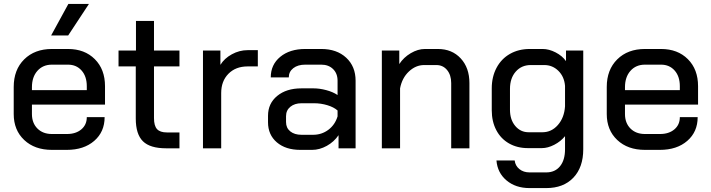

<svg xmlns="http://www.w3.org/2000/svg" viewBox="-20 -757 3628 980"><path d="M50 -175V-313Q50 -401 103.5 -454Q157 -507 245 -507H327Q412 -507 464 -455Q516 -403 516 -317V-223H143V-175Q143 -129 171 -101Q199 -73 245 -73H322Q367 -73 395 -96.5Q423 -120 423 -159H514Q514 -84 461 -38Q408 8 321 8H245Q157 8 103.5 -42.5Q50 -93 50 -175ZM423 -297V-317Q423 -367 396.5 -397Q370 -427 327 -427H245Q199 -427 171 -395.5Q143 -364 143 -312V-297ZM329 -737H434L328 -576H241Z M673 -152V-418H585V-499H674V-650H766V-499H896V-418H766V-154Q766 -115 781.5 -98Q797 -81 832 -81H896V0H828Q746 0 709.5 -36Q673 -72 673 -152Z M1016 -499H1105V-426Q1125 -459 1163.5 -480Q1202 -501 1244 -501H1296V-418H1244Q1183 -418 1146 -380.5Q1109 -343 1109 -282V0H1016Z M1348 -133V-166Q1348 -229 1395 -267.5Q1442 -306 1518 -306H1581Q1611 -306 1645 -297Q1679 -288 1703 -272V-345Q1703 -382 1680 -404.5Q1657 -427 1620 -427H1538Q1500 -427 1477 -409Q1454 -391 1454 -362H1362Q1362 -427 1410.5 -467Q1459 -507 1538 -507H1620Q1699 -507 1747 -462.5Q1795 -418 1795 -345V0H1708V-67Q1685 -33 1648 -12.5Q1611 8 1573 8H1513Q1438 8 1393 -30.5Q1348 -69 1348 -133ZM1578 -69Q1622 -69 1656 -94.5Q1690 -120 1703 -163V-193Q1684 -210 1651 -220Q1618 -230 1583 -230H1519Q1484 -230 1462 -212Q1440 -194 1440 -164V-134Q1440 -104 1461.5 -86.5Q1483 -69 1519 -69Z M1929 -499H2018V-430Q2040 -464 2076.5 -485.5Q2113 -507 2149 -507H2215Q2287 -507 2331.5 -459Q2376 -411 2376 -333V0H2283V-333Q2283 -374 2262 -399.5Q2241 -425 2207 -425H2145Q2102 -425 2067 -392Q2032 -359 2022 -306V0H1929Z M2514 62H2607Q2610 89 2631 106Q2652 123 2683 123H2768Q2813 123 2838.5 91.5Q2864 60 2864 5V-62Q2842 -35 2809 -18Q2776 -1 2746 -1H2674Q2620 -1 2578 -25Q2536 -49 2513 -93Q2490 -137 2490 -194V-306Q2490 -365 2514.5 -411Q2539 -457 2583 -482Q2627 -507 2684 -507H2750Q2782 -507 2816 -489.5Q2850 -472 2869 -445V-499H2957V5Q2957 97 2906.5 150Q2856 203 2768 203H2683Q2612 203 2565.5 164Q2519 125 2514 62ZM2749 -82Q2795 -82 2827.5 -119Q2860 -156 2864 -214V-319Q2860 -366 2830 -395.5Q2800 -425 2758 -425H2689Q2642 -425 2612.5 -391.5Q2583 -358 2583 -303V-197Q2583 -146 2610 -114Q2637 -82 2678 -82Z M3077 -175V-313Q3077 -401 3130.5 -454Q3184 -507 3272 -507H3354Q3439 -507 3491 -455Q3543 -403 3543 -317V-223H3170V-175Q3170 -129 3198 -101Q3226 -73 3272 -73H3349Q3394 -73 3422 -96.5Q3450 -120 3450 -159H3541Q3541 -84 3488 -38Q3435 8 3348 8H3272Q3184 8 3130.5 -42.5Q3077 -93 3077 -175ZM3450 -297V-317Q3450 -367 3423.5 -397Q3397 -427 3354 -427H3272Q3226 -427 3198 -395.5Q3170 -364 3170 -312V-297Z"/></svg>

Font: Bai Jamjuree Medium
Style: Regular
Weight: 500
Version: Version 1.000; ttfautohint (v1.6)